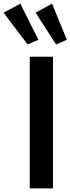

<svg xmlns="http://www.w3.org/2000/svg" viewBox="-99 -1048 392 1068"><path d="M66.4 0V-732.4H195.8V0ZM54.7 -800.8 -79.1 -977.5 14.2 -1027.8 114.7 -826.7ZM212.9 -800.8 99.1 -977.5 190.4 -1027.8 272.9 -826.7Z"/></svg>

Font: Antonio
Style: Bold
Weight: 700
Designer: Vernon Adams
Foundry: Vernon Adams
Version: Version 1.002